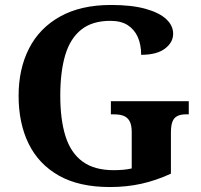

<svg xmlns="http://www.w3.org/2000/svg" viewBox="-20 -744 809 774"><path d="M423 10Q299 10 217.5 -36Q136 -82 95.5 -164.5Q55 -247 55 -358Q55 -466 97 -548.5Q139 -631 222.5 -677.5Q306 -724 428 -724Q511 -724 566.5 -708.5Q622 -693 650 -667Q678 -641 678 -608Q678 -573 645 -548Q612 -523 549 -523Q549 -564 535.5 -594.5Q522 -625 495 -642.5Q468 -660 425 -660Q352 -660 307.5 -624.5Q263 -589 243 -522Q223 -455 223 -358Q223 -262 244 -195Q265 -128 312.5 -93Q360 -58 438 -58Q457 -58 475.5 -59.5Q494 -61 511 -65V-212Q511 -239 503 -254.5Q495 -270 479.5 -276.5Q464 -283 440 -283H427V-336H741V-283H728Q708 -283 694.5 -276Q681 -269 675 -253Q669 -237 669 -208V-44Q611 -17 551 -3.5Q491 10 423 10Z"/></svg>

Font: Noto Serif Armenian
Style: Bold
Weight: 700
Version: Version 2.007